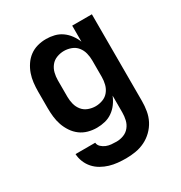

<svg xmlns="http://www.w3.org/2000/svg" viewBox="-175 -655 950 1005"><g transform="rotate(-30 300.0 -152.5)"><path d="M298 223Q273 223 248 220.5Q223 218 199.5 211Q176 204 154 191.5Q132 179 115.5 160.5Q99 142 89.5 118.5Q80 95 79 71H198Q199 86 211 97Q223 108 237 113.5Q251 119 266.5 120.5Q282 122 298 122Q320 122 341 114Q362 106 376 88.5Q390 71 395 49Q400 27 400 5V-97Q391 -74 376 -53.5Q361 -33 340.5 -18.5Q320 -4 295.5 2Q271 8 246 8Q219 8 193.5 1Q168 -6 147 -21.5Q126 -37 111 -59.5Q96 -82 87.5 -106.5Q79 -131 76 -157.5Q73 -184 73 -210V-310Q73 -336 76 -362.5Q79 -389 87.5 -413.5Q96 -438 111 -460.5Q126 -483 147 -498.5Q168 -514 193.5 -521Q219 -528 246 -528Q271 -528 295.5 -522Q320 -516 340.5 -501.5Q361 -487 376 -466.5Q391 -446 400 -423V-520H519V5Q519 34 514 63.5Q509 93 495.5 119Q482 145 460.5 166Q439 187 412.5 200Q386 213 356.5 218Q327 223 298 223ZM296 -93Q318 -93 339.5 -101Q361 -109 375 -126.5Q389 -144 394.5 -166Q400 -188 400 -210V-310Q400 -332 394.5 -354Q389 -376 375 -393.5Q361 -411 339.5 -419Q318 -427 296 -427Q274 -427 252.5 -419Q231 -411 217 -393.5Q203 -376 197.5 -354Q192 -332 192 -310V-210Q192 -188 197.5 -166Q203 -144 217 -126.5Q231 -109 252.5 -101Q274 -93 296 -93Z"/></g></svg>

Font: Iosevka Extended
Style: Bold
Weight: 700
Width: 7
Monospace: yes
Designer: Belleve Invis
Foundry: Belleve Invis
Version: Version 32.5.0; ttfautohint (v1.8.4)